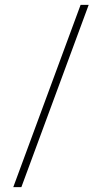

<svg xmlns="http://www.w3.org/2000/svg" viewBox="-20 -742 412 776"><path d="M33.7 14.2 305.7 -722.2H338.4L66.4 14.2Z"/></svg>

Font: Playfair Display SC
Style: Regular
Weight: 400
Designer: Claus Eggers Sørensen
Foundry: Claus Eggers Sørensen
Version: Version 1.004;PS 001.004;hotconv 1.0.70;makeotf.lib2.5.58329